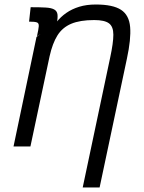

<svg xmlns="http://www.w3.org/2000/svg" viewBox="-20 -650 640 852"><path d="M347 182 469 -395Q483 -460 483 -496Q483 -532 463.5 -546.5Q444 -561 398 -561Q335 -561 296 -544.5Q257 -528 235 -493Q213 -458 200 -400L115 0H40L142 -486L231 -552Q249 -575 274 -592.5Q299 -610 331.5 -620Q364 -630 405 -630Q481 -630 517 -606.5Q553 -583 557.5 -530Q562 -477 543 -389L422 182ZM144 -489Q151 -520 152 -533.5Q153 -547 144 -550.5Q135 -554 109 -554L116 -618Q158 -618 183 -616.5Q208 -615 220.5 -608Q233 -601 235 -586.5Q237 -572 232 -546Z"/></svg>

Font: Victor Mono
Style: Italic
Weight: 400
Italic angle: -12°
Monospace: yes
Designer: Rune Bjørnerås
Version: Version 1.561;gftools[0.9.30]